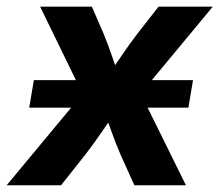

<svg xmlns="http://www.w3.org/2000/svg" viewBox="-51 -549 651 569"><path d="M35.6 -230 49.3 -311.5H521L507.3 -230ZM-31.2 0 230 -314.5 214.4 -228.5 67.9 -529.3H221.2L255.4 -450.7Q270.5 -413.6 282.5 -378.2Q294.4 -342.8 307.1 -308.6H256.8Q281.7 -342.8 305.4 -378.2Q329.1 -413.6 357.4 -450.7L418.9 -529.3H579.6L329.6 -228L345.2 -313.5L500 0H347.2L306.6 -89.8Q291 -126 278.8 -160.9Q266.6 -195.8 253.4 -229.5H300.3Q276.4 -195.8 252.7 -160.9Q229 -126 201.2 -89.8L129.9 0Z"/></svg>

Font: Inter 24pt
Style: Bold Italic
Weight: 700
Italic angle: -9.3988°
Version: Version 4.001;git-66647c0bb